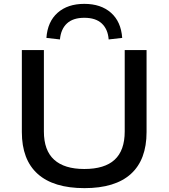

<svg xmlns="http://www.w3.org/2000/svg" viewBox="-20 -964 872 993"><path d="M417 9Q257 9 175 -64.5Q93 -138 93 -281V-705H207V-284Q207 -186 260 -138Q313 -90 416 -90Q521 -90 573 -138Q625 -186 625 -284V-705H738V-281Q738 -138 657 -64.5Q576 9 417 9ZM290 -760 220 -768Q226 -852 278 -898Q330 -944 416 -944Q502 -944 554 -898Q606 -852 612 -768L542 -760Q538 -813 506.5 -842.5Q475 -872 416 -872Q358 -872 326.5 -843Q295 -814 290 -760Z"/></svg>

Font: Nunito Sans 10pt SemiExpanded SemiBold
Style: Regular
Weight: 600
Width: 6
Designer: Vernon Adams
Foundry: Vernon Adams
Version: Version 3.101;gftools[0.9.27]